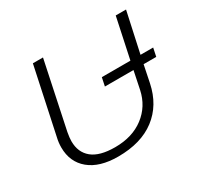

<svg xmlns="http://www.w3.org/2000/svg" viewBox="-121 -687 891 855"><g transform="rotate(-30 324.0 -260.0)"><path d="M60 -147Q60 -172 66 -197L138 -535H190L118 -193Q113 -166 113 -148Q113 -91 151.5 -59.5Q190 -28 269 -28Q358 -28 417 -73Q476 -118 492 -193L511 -285H364L373 -328H520L564 -535H617L572 -328H637L628 -285H563L545 -197Q524 -96 451 -40.5Q378 15 260 15Q165 15 112.5 -28.5Q60 -72 60 -147Z"/></g></svg>

Font: Prompt ExtraLight
Style: Italic
Weight: 275
Italic angle: -12°
Designer: Katatrad Team
Foundry: CadsonDemak
Version: Version 1.000